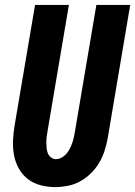

<svg xmlns="http://www.w3.org/2000/svg" viewBox="-20 -755 551 783"><path d="M205 8Q175 8 146 0.5Q117 -7 94.5 -24Q72 -41 57.5 -66.5Q43 -92 37.5 -120.5Q32 -149 33 -179.5Q34 -210 39 -240L123 -735H261L174 -221Q172 -210 170.5 -198Q169 -186 169 -174.5Q169 -163 170 -151.5Q171 -140 175 -130Q179 -120 188 -113Q197 -106 208 -106Q225 -106 239.5 -117.5Q254 -129 262.5 -144.5Q271 -160 276 -176Q281 -192 284 -209L373 -735H511L419 -190Q414 -164 406 -139Q398 -114 384 -90.5Q370 -67 350 -47.5Q330 -28 306 -15Q282 -2 256 3Q230 8 205 8Z"/></svg>

Font: iosevka_custom_sans_ss08 Heavy
Style: Italic
Weight: 900
Italic angle: -10°
Designer: Belleve Invis
Foundry: Belleve Invis
Version: Version 10.3.0; ttfautohint (v1.8.3)